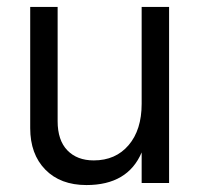

<svg xmlns="http://www.w3.org/2000/svg" viewBox="-20 -527 580 553"><path d="M388 -507H467V0H388V-88Q348 6 229 6Q154 6 110.5 -38.5Q67 -83 67 -158V-507H146V-178Q146 -123 174 -94Q202 -65 250 -65Q313 -65 350.5 -109Q388 -153 388 -228Z"/></svg>

Font: Hind
Style: Regular
Weight: 400
Designer: Manushi Parikh, Satya Rajpurohit
Foundry: Indian Type Foundry
Version: Version 2.000;PS 1.0;hotconv 1.0.79;makeotf.lib2.5.61930